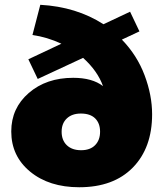

<svg xmlns="http://www.w3.org/2000/svg" viewBox="-20 -768 681 800"><path d="M310.1 12.2Q184.6 12.2 105.7 -52.7Q26.9 -117.7 26.9 -220.2Q26.9 -317.4 99.9 -380.6Q172.9 -443.8 285.2 -443.8Q364.3 -443.8 409.2 -409.2Q386.7 -472.2 326.2 -526.9L137.2 -439L98.1 -521L235.8 -585.9Q175.3 -613.8 115.2 -622.1L147.9 -748Q298.3 -739.7 411.1 -667L522 -719.2L561 -637.2L487.8 -603Q551.3 -537.6 582.5 -454.3Q613.8 -371.1 613.8 -292Q613.8 -151.9 533.4 -69.8Q453.1 12.2 310.1 12.2ZM316.9 -294.9Q279.8 -294.9 258.3 -274.4Q236.8 -253.9 236.8 -219.2Q236.8 -183.6 258.5 -162.8Q280.3 -142.1 317.9 -142.1Q355.5 -142.1 376.2 -163.1Q397 -184.1 397 -219.2Q397 -254.4 376.5 -274.7Q356 -294.9 316.9 -294.9Z"/></svg>

Font: Mulish ExtraBlack
Style: Regular
Weight: 1000
Designer: Vernon Adams
Foundry: Vernon Adams
Version: Version 3.603; ttfautohint (v1.8.3)